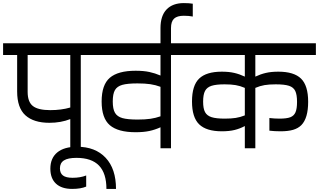

<svg xmlns="http://www.w3.org/2000/svg" viewBox="-30 -960 2065 1243"><path d="M599 -604H493V0H425V-189Q364 -165 290 -165Q188 -165 134.5 -213.5Q81 -262 81 -368V-604H-10V-680H599ZM425 -604H149V-365Q149 -300 183 -273.5Q217 -247 295 -247Q367 -247 425 -264Z M469 -10Q587 -10 654 61.5Q721 133 721 263H659Q659 162 611 112Q563 62 465 62Q410 62 384 78.5Q358 95 358 130Q358 161 377.5 176Q397 191 440 191Q490 191 528 176V248Q493 263 437 263Q369 263 332.5 229Q296 195 296 132Q296 64 340.5 27Q385 -10 469 -10Z M1183 -604H1077V0H1009V-136Q974 -120 937 -112Q900 -104 848 -104Q734 -104 681 -149.5Q628 -195 628 -303Q628 -411 681 -456.5Q734 -502 848 -502Q900 -502 937 -494Q974 -486 1009 -471V-604H579V-680H1183ZM1009 -207V-398Q977 -410 943 -415Q909 -420 860 -420Q795 -420 761.5 -410.5Q728 -401 714 -376.5Q700 -352 700 -303Q700 -254 714.5 -229.5Q729 -205 762.5 -195.5Q796 -186 861 -186Q910 -186 944 -191Q978 -196 1009 -207Z M1009 -778Q1009 -858 1048.5 -899Q1088 -940 1160 -940Q1195 -940 1218 -936V-853Q1193 -858 1160 -858Q1117 -858 1097 -839.5Q1077 -821 1077 -778V-670H1009Z M1623 -604V-464Q1657 -480 1691.5 -488Q1726 -496 1772 -496Q1873 -496 1919 -451Q1965 -406 1965 -301Q1965 -195 1921 -150Q1900 -129 1867.5 -119.5Q1835 -110 1786 -110Q1747 -110 1714 -114V-196Q1745 -192 1780 -192Q1826 -192 1849.5 -201Q1873 -210 1883 -233Q1893 -256 1893 -300Q1893 -347 1881.5 -371Q1870 -395 1841 -404.5Q1812 -414 1755 -414Q1712 -414 1682.5 -409Q1653 -404 1623 -391V0H1555V-144Q1523 -127 1488.5 -118.5Q1454 -110 1406 -110Q1306 -110 1259.5 -155Q1213 -200 1213 -303Q1213 -407 1259.5 -451.5Q1306 -496 1406 -496Q1452 -496 1486.5 -488Q1521 -480 1555 -464V-604H1163V-680H2015V-604ZM1555 -213V-391Q1525 -404 1495.5 -409Q1466 -414 1424 -414Q1369 -414 1339.5 -404.5Q1310 -395 1297.5 -371.5Q1285 -348 1285 -302Q1285 -257 1297.5 -234Q1310 -211 1339.5 -201.5Q1369 -192 1425 -192Q1466 -192 1495.5 -196.5Q1525 -201 1555 -213Z"/></svg>

Font: Rhodium Libre
Style: Regular
Weight: 400
Designer: James Puckett
Foundry: Dunwich Type Founders
Version: Version 1.001; ttfautohint (v1.3)